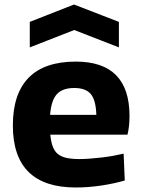

<svg xmlns="http://www.w3.org/2000/svg" viewBox="-20 -822 630 851"><path d="M112 -725 308 -802 507 -725V-612L309 -689L112 -612ZM316 9Q37 9 37 -266Q37 -406 107 -477.5Q177 -549 316 -549Q554 -549 554 -308Q554 -261 545 -225H203Q206 -193 214 -172Q222 -151 237 -139Q252 -127 275.5 -122Q299 -117 332 -117Q354 -117 379.5 -119Q405 -121 431 -124Q457 -127 482 -131.5Q507 -136 528 -141L533 -22Q485 -8 428 0.5Q371 9 316 9ZM309 -432Q257 -432 232 -404.5Q207 -377 202 -313H407Q405 -378 382.5 -405Q360 -432 309 -432Z"/></svg>

Font: Encode Sans Normal
Style: Bold
Weight: 700
Designer: Pablo Impallari, Andres Torresi
Foundry: Pablo Impallari, Andres Torresi
Version: Version 1.000; ttfautohint (v1.00) -l 8 -r 50 -G 200 -x 14 -